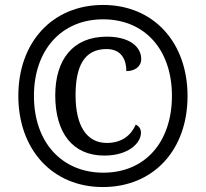

<svg xmlns="http://www.w3.org/2000/svg" viewBox="-20 -745 831 775"><path d="M395 10C600 10 737 -140 737 -357C737 -574 600 -725 396 -725C191 -725 54 -574 54 -358C54 -142 191 10 395 10ZM397 -48C231 -48 117 -169 117 -358C117 -543 228 -667 396 -667C565 -667 674 -544 674 -358C674 -173 567 -48 397 -48ZM401 -117C499 -117 549 -168 549 -209C549 -225 541 -236 528 -242C510 -201 474 -168 411 -168C330 -168 285 -237 285 -361C285 -479 321 -547 410 -547C471 -547 490 -503 490 -458C523 -458 550 -475 550 -507C550 -554 506 -597 411 -597C274 -597 203 -504 203 -360C203 -209 273 -117 401 -117Z"/></svg>

Font: Noto Serif Tamil SemiCondensed ExtraBold
Style: Regular
Weight: 800
Width: 4
Designer: Indian Type Foundry, Tom Grace, and the Monotype Design Team
Foundry: Monotype Imaging Inc.
Version: Version 2.004